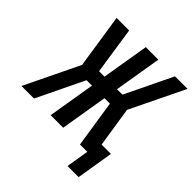

<svg xmlns="http://www.w3.org/2000/svg" viewBox="-247 -902 1223 1223"><g transform="rotate(45 364.5 -291.0)"><path d="M652 153 693 -97H609L567 -368L745 -735H632L478 -416H429L482 -735H369L316 -416H267L219 -735H106L162 -368L-16 0H97L251 -319H300L247 0H360L413 -319H462L511 0H577L552 153Z"/></g></svg>

Font: Iosevka Sparkle SmBdObl
Style: Regular
Weight: 600
Italic angle: -9°
Designer: Belleve Invis
Foundry: Belleve Invis
Version: Version 4.5.0; ttfautohint (v1.8.3)